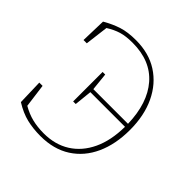

<svg xmlns="http://www.w3.org/2000/svg" viewBox="-185 -835 995 995"><g transform="rotate(45 312.5 -338.0)"><path d="M60 -40 56 -179H80L97 -50Q135 -28 173.5 -18.5Q212 -9 258 -9Q341 -9 402 -47.5Q463 -86 497 -158Q531 -230 532 -331H278L268 -234H249V-450H268L278 -353H532Q528 -501 456 -584Q384 -667 252 -667Q203 -667 170 -657Q137 -647 102 -625L86 -497H62L66 -636Q111 -662 153 -675.5Q195 -689 255 -689Q350 -689 418.5 -645Q487 -601 524.5 -522Q562 -443 562 -338Q562 -233 526 -154Q490 -75 421.5 -31Q353 13 256 13Q202 13 156 2Q110 -9 60 -40Z"/></g></svg>

Font: Source Serif 4 ExtraLight
Style: Regular
Weight: 200
Designer: Frank Grießhammer
Foundry: Adobe
Version: Version 4.005;hotconv 1.1.0;makeotfexe 2.6.0